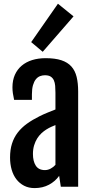

<svg xmlns="http://www.w3.org/2000/svg" viewBox="-20 -988 491 1016"><path d="M163.1 7.3C191.7 7.3 217.2 1.3 239.5 -10.7C261.8 -22.8 279.6 -38.4 293 -57.6L301.8 0H393.6V-503.4C393.6 -533 390.9 -558.9 385.5 -581.1C380.1 -603.2 370.8 -621.6 357.7 -636.2C344.5 -650.9 326.8 -661.9 304.7 -669.2C282.6 -676.5 254.7 -680.2 221.2 -680.2C195.5 -680.2 171.9 -676.8 150.4 -670.2C128.9 -663.5 110.4 -653.6 95 -640.6C79.5 -627.6 67.5 -611.5 58.8 -592.3C50.2 -573.1 45.9 -550.9 45.9 -525.9C45.9 -515.5 46.6 -505 48.1 -494.4C49.6 -483.8 51.8 -472.2 54.7 -459.5H148.9V-488.8C148.9 -508 150.8 -524.1 154.5 -537.1C158.3 -550.1 163.3 -560.5 169.7 -568.4C176 -576.2 183.3 -581.7 191.7 -585C200 -588.2 208.5 -589.8 217.3 -589.8C230.3 -589.8 240.6 -587.5 248 -582.8C255.5 -578 261.1 -571.5 264.9 -563.2C268.6 -554.9 271 -545.2 272 -533.9C272.9 -522.7 273.4 -510.6 273.4 -497.6V-408.7L232.2 -392.3C216.7 -386 202.8 -379.7 190.4 -373.5C164.7 -360.8 142.1 -347.4 122.6 -333.3C103 -319.1 86.7 -303.4 73.5 -286.1C60.3 -268.9 50.3 -249.5 43.5 -228C36.6 -206.5 33.2 -182 33.2 -154.3C33.2 -131.2 36.1 -109.8 41.7 -90.1C47.4 -70.4 55.8 -53.4 66.9 -39.1C78 -24.7 91.6 -13.4 107.7 -5.1C123.8 3.2 142.3 7.3 163.1 7.3ZM217.8 -87.9C195.6 -87.9 179.5 -95.7 169.4 -111.3C159.3 -127 154.3 -147.6 154.3 -173.3C154.3 -189.9 156.3 -205 160.4 -218.5C164.5 -232 169.8 -244.1 176.5 -254.9C183.2 -265.6 190.8 -274.9 199.2 -282.7C207.7 -290.5 216.3 -297.2 225.1 -302.7C234.5 -308.6 243.3 -313.3 251.5 -316.9C259.6 -320.5 266.9 -323.6 273.4 -326.2V-115.7C266.6 -107.9 258.2 -101.3 248.3 -95.9C238.4 -90.6 228.2 -87.9 217.8 -87.9ZM145 -765.1 206.1 -713.9 369.1 -901.4 286.6 -968.3Z"/></svg>

Font: Fjalla One
Style: Regular
Weight: 400
Designer: Irina Smirnova
Foundry: Irina Smirnova
Version: Version 1.001